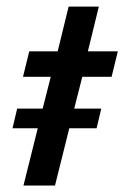

<svg xmlns="http://www.w3.org/2000/svg" viewBox="-20 -576 386 596"><path d="M52.8 0 97.2 -177.8H18.8L33.3 -238.9H112.5L137.5 -337.5H51.4L70.8 -416.7H159L193.1 -555.6H286.8L252.8 -416.7H345.8L326.4 -337.5H235.4L210.4 -238.9H294.4L279.9 -177.8H195.1L150.7 0Z"/></svg>

Font: Afacad Medium
Style: Italic
Weight: 500
Italic angle: -14°
Designer: Kristian Moeller
Foundry: Dicotype
Version: Version 1.000; ttfautohint (v1.8.4.7-5d5b)